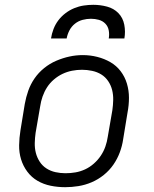

<svg xmlns="http://www.w3.org/2000/svg" viewBox="-20 -770 640 798"><path d="M251 8Q220 8 190.5 2Q161 -4 136 -18.5Q111 -33 93.5 -56.5Q76 -80 67.5 -108Q59 -136 59.5 -166.5Q60 -197 65 -228L83 -338Q88 -366 97.5 -393Q107 -420 123.5 -444Q140 -468 163.5 -487Q187 -506 214 -517.5Q241 -529 268.5 -535Q296 -541 324 -541Q355 -541 384.5 -533.5Q414 -526 439 -511.5Q464 -497 481.5 -474Q499 -451 507.5 -422.5Q516 -394 516 -363.5Q516 -333 510 -302L492 -192Q488 -164 478 -137Q468 -110 451.5 -86Q435 -62 411.5 -43Q388 -24 361 -12.5Q334 -1 306 3.5Q278 8 251 8ZM252 -50Q273 -50 293.5 -53.5Q314 -57 333.5 -66Q353 -75 370 -90Q387 -105 399 -123Q411 -141 418 -161Q425 -181 428 -202L447 -312Q450 -333 450.5 -354.5Q451 -376 446 -396Q441 -416 429.5 -433Q418 -450 401 -460.5Q384 -471 363 -475.5Q342 -480 321 -480Q300 -480 279.5 -476Q259 -472 240 -463Q221 -454 204 -439.5Q187 -425 175.5 -407Q164 -389 157 -369Q150 -349 147 -328L128 -218Q125 -197 124.5 -175.5Q124 -154 129 -134.5Q134 -115 145 -98Q156 -81 173 -70Q190 -59 210.5 -54.5Q231 -50 252 -50ZM192 -610Q195 -630 202.5 -649.5Q210 -669 222.5 -685.5Q235 -702 252 -715Q269 -728 288.5 -736Q308 -744 328 -747Q348 -750 368 -750Q397 -750 425 -742.5Q453 -735 472 -715.5Q491 -696 496.5 -667.5Q502 -639 497 -610H432Q435 -627 432 -643.5Q429 -660 418 -671.5Q407 -683 391 -687.5Q375 -692 358 -692Q341 -692 323.5 -687.5Q306 -683 291.5 -671.5Q277 -660 268.5 -643.5Q260 -627 257 -610Z"/></svg>

Font: Iosevka Curly LtExObl
Style: Regular
Weight: 300
Width: 7
Italic angle: -9°
Monospace: yes
Designer: Belleve Invis
Foundry: Belleve Invis
Version: Version 11.1.0; ttfautohint (v1.8.3)